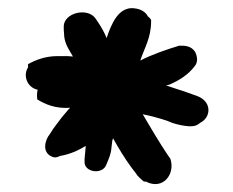

<svg xmlns="http://www.w3.org/2000/svg" viewBox="-20 -550 581 479"><path d="M50 -382C37 -362 47 -332 74 -326C72 -319 72 -310 73 -302C94 -289 119 -279 153 -281H155L150 -276L134 -257C126 -247 120 -238 113 -229L104 -215C93 -202 83 -170 110 -159C116 -156 122 -157 130 -161C154 -165 174 -174 194 -186C193 -175 192 -165 191 -154V-148C188 -120 237 -112 246 -141C250 -151 257 -165 258 -181L260 -198C260 -199 261 -202 262 -205C276 -180 291 -155 308 -132L318 -119C324 -109 332 -103 339 -97H344C386 -75 418 -115 405 -154L398 -164C378 -194 357 -229 336 -265C356 -261 378 -255 396 -249L411 -243C424 -239 437 -236 451 -235H452C460 -235 468 -234 480 -244C492 -250 500 -262 500 -275C500 -296 483 -306 473 -310C455 -317 436 -323 418 -329L400 -335C398 -336 398 -336 394 -337C397 -338 400 -338 403 -339C426 -349 449 -363 465 -384C475 -395 472 -410 467 -420C457 -437 438 -436 429 -436H427C397 -427 359 -414 330 -399C340 -430 357 -455 357 -497V-500C355 -504 352 -507 349 -509C344 -519 333 -527 317 -529C293 -533 278 -518 270 -507C260 -493 252 -474 246 -455C241 -468 233 -482 225 -494L219 -503C199 -533 139 -518 139 -484C139 -478 139 -471 140 -464V-461C142 -439 153 -425 162 -409C158 -409 152 -410 149 -410H123C94 -410 70 -401 50 -390Z"/></svg>

Font: Scribbler
Style: Blk
Weight: 900
Designer: Mew Too
Foundry: Cannot Into Space Fonts
Version: Version 1.001